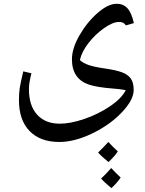

<svg xmlns="http://www.w3.org/2000/svg" viewBox="-20 -410 767 1014"><path d="M644 65.9Q614.3 60.5 582 58.1Q490.7 51.3 447.5 36.1Q404.3 21 382.1 -12.2Q359.9 -45.4 359.9 -97.2Q359.9 -153.8 399.4 -222.9Q439 -292 494.9 -341.1Q550.8 -390.1 596.2 -390.1Q630.9 -390.1 652.6 -366.9Q674.3 -343.8 687 -288.1L645 -275.9Q636.7 -287.1 628.9 -290.5Q621.1 -293.9 606.9 -293.9Q576.2 -293.9 529.8 -261.5Q483.4 -229 447.5 -182.9Q411.6 -136.7 401.9 -92.8Q419.4 -76.2 450.4 -65.9Q481.4 -55.7 531.2 -48.8Q594.2 -39.6 625.5 -27.6Q656.7 -15.6 671.4 5.6Q686 26.9 686 64.9Q686 118.2 622.3 184.6Q558.6 251 465.8 295.4Q373 339.8 293 339.8Q192.4 339.8 136.2 282Q80.1 224.1 80.1 119.1Q80.1 82.5 84.2 54.9Q88.4 27.3 103 -33.2L146 -22.9Q132.8 27.3 132.8 61Q132.8 147.9 176 195.6Q219.2 243.2 295.9 243.2Q351.6 243.2 424.6 218.5Q497.6 193.8 560.3 151.6Q623 109.4 644 65.9ZM617.2 527.8Q598.6 555.7 568.4 583.5Q528.3 550.8 514.2 532.7Q536.1 512.7 567.4 477.5L592.8 503.9ZM602.1 389.6Q587.4 413.1 553.2 445.8Q518.1 418 498 395.5Q525.9 368.7 552.2 339.8Q573.7 363.3 602.1 389.6Z"/></svg>

Font: Droid Arabic Naskh
Style: Regular
Weight: 400
Designer: Pascal Zoghbi
Foundry: Ascender Corporation
Version: Version 1.00